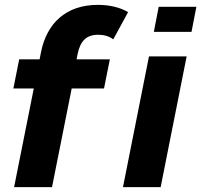

<svg xmlns="http://www.w3.org/2000/svg" viewBox="-20 -770 828 790"><path d="M384 -627C408 -627 429 -621 446 -608L507 -720C476 -739 431 -750 383 -750C251 -750 173 -674 149 -557L143 -526H59L35 -406H119L38 0H194L275 -406H408L432 -526H295L299 -546C310 -602 336 -627 384 -627ZM633 -742 613 -639H768L788 -742ZM486 0H641L748 -538H593Z"/></svg>

Font: AWKNG-Font
Style: Bold Italic
Weight: 700
Italic angle: -11.3°
Designer: Awakening Church
Foundry: Awakening Church
Version: Version 1.700;PS 001.700;hotconv 1.0.88;makeotf.lib2.5.64775